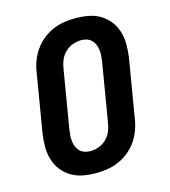

<svg xmlns="http://www.w3.org/2000/svg" viewBox="-111 -832 823 930"><g transform="rotate(-15 300.0 -367.5)"><path d="M257 8Q223 8 191 2Q159 -4 132.5 -20Q106 -36 87 -60.5Q68 -85 59 -115.5Q50 -146 50 -179Q50 -212 55 -245L104 -538Q108 -566 118.5 -594Q129 -622 146 -646.5Q163 -671 187 -690.5Q211 -710 238.5 -722Q266 -734 295 -738.5Q324 -743 352 -743Q386 -743 418 -737Q450 -731 476.5 -715Q503 -699 522 -674.5Q541 -650 550 -619.5Q559 -589 559 -556Q559 -523 554 -490L505 -197Q501 -169 490.5 -141Q480 -113 463 -88.5Q446 -64 422 -44.5Q398 -25 370.5 -13Q343 -1 314 3.5Q285 8 257 8ZM257 -102Q279 -102 300.5 -110Q322 -118 338.5 -134.5Q355 -151 363.5 -172Q372 -193 375 -215L424 -508Q426 -523 427 -537.5Q428 -552 426 -566Q424 -580 418.5 -592.5Q413 -605 403.5 -614.5Q394 -624 380.5 -628.5Q367 -633 353 -633Q331 -633 309 -625Q287 -617 270.5 -600.5Q254 -584 245.5 -563Q237 -542 234 -520L185 -227Q183 -212 182 -197.5Q181 -183 183 -169Q185 -155 190.5 -142.5Q196 -130 205.5 -120.5Q215 -111 229 -106.5Q243 -102 257 -102Z"/></g></svg>

Font: Iosevka XBd Ex Obl
Style: Regular
Weight: 800
Width: 7
Italic angle: -9°
Monospace: yes
Designer: Belleve Invis
Foundry: Belleve Invis
Version: Version 32.5.0; ttfautohint (v1.8.4)